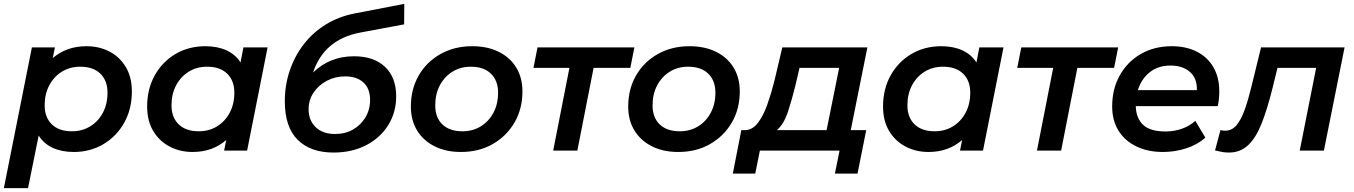

<svg xmlns="http://www.w3.org/2000/svg" viewBox="-28 -779 7005 993"><path d="M354 7Q291 7 244.5 -14.5Q198 -36 172 -78L117 194H-8L137 -534H256L245 -479Q279 -508 322.5 -524Q366 -540 419 -540Q485 -540 538 -512.5Q591 -485 622.5 -432.5Q654 -380 654 -306Q654 -215 614.5 -144.5Q575 -74 507 -33.5Q439 7 354 7ZM344 -100Q397 -100 438.5 -125.5Q480 -151 504 -196Q528 -241 528 -300Q528 -362 491 -398Q454 -434 387 -434Q334 -434 292.5 -408.5Q251 -383 227 -338Q203 -293 203 -234Q203 -172 240 -136Q277 -100 344 -100Z M968 7Q903 7 849.5 -21Q796 -49 764.5 -101.5Q733 -154 733 -228Q733 -319 772.5 -389.5Q812 -460 880 -500Q948 -540 1034 -540Q1096 -540 1142.5 -519Q1189 -498 1216 -456L1231 -534H1356L1250 0H1131L1142 -55Q1108 -25 1064.5 -9Q1021 7 968 7ZM1000 -100Q1053 -100 1094.5 -125.5Q1136 -151 1160 -196Q1184 -241 1184 -300Q1184 -362 1147 -398Q1110 -434 1043 -434Q990 -434 948.5 -408.5Q907 -383 883 -338Q859 -293 859 -234Q859 -172 896 -136Q933 -100 1000 -100Z M1697 10Q1578 10 1511.5 -56Q1445 -122 1445 -255Q1445 -339 1470.5 -414Q1496 -489 1543 -550Q1590 -611 1656.5 -652Q1723 -693 1804 -709L2063 -759L2062 -653L1832 -610Q1648 -574 1591 -404Q1678 -488 1803 -488Q1905 -488 1963 -433.5Q2021 -379 2021 -281Q2021 -198 1980 -132Q1939 -66 1865.5 -28Q1792 10 1697 10ZM1705 -86Q1757 -86 1797.5 -109Q1838 -132 1862 -172Q1886 -212 1886 -262Q1886 -321 1851.5 -352.5Q1817 -384 1757 -384Q1706 -384 1663 -361.5Q1620 -339 1594 -300.5Q1568 -262 1568 -214Q1568 -157 1604.5 -121.5Q1641 -86 1705 -86Z M2356 7Q2278 7 2219.5 -22.5Q2161 -52 2129 -104.5Q2097 -157 2097 -228Q2097 -318 2137.5 -388.5Q2178 -459 2250 -499.5Q2322 -540 2414 -540Q2493 -540 2551.5 -511Q2610 -482 2642 -429.5Q2674 -377 2674 -306Q2674 -216 2633 -145.5Q2592 -75 2520.5 -34Q2449 7 2356 7ZM2364 -100Q2417 -100 2458.5 -125.5Q2500 -151 2524 -196Q2548 -241 2548 -300Q2548 -362 2511 -398Q2474 -434 2407 -434Q2354 -434 2312.5 -408.5Q2271 -383 2247 -338Q2223 -293 2223 -234Q2223 -171 2260 -135.5Q2297 -100 2364 -100Z M2833 0 2917 -428H2731L2752 -534H3253L3232 -428H3042L2958 0Z M3480 7Q3402 7 3343.5 -22.5Q3285 -52 3253 -104.5Q3221 -157 3221 -228Q3221 -318 3261.5 -388.5Q3302 -459 3374 -499.5Q3446 -540 3538 -540Q3617 -540 3675.5 -511Q3734 -482 3766 -429.5Q3798 -377 3798 -306Q3798 -216 3757 -145.5Q3716 -75 3644.5 -34Q3573 7 3480 7ZM3488 -100Q3541 -100 3582.5 -125.5Q3624 -151 3648 -196Q3672 -241 3672 -300Q3672 -362 3635 -398Q3598 -434 3531 -434Q3478 -434 3436.5 -408.5Q3395 -383 3371 -338Q3347 -293 3347 -234Q3347 -171 3384 -135.5Q3421 -100 3488 -100Z M3762 119 3806 -106H3828Q3865 -108 3892.5 -144.5Q3920 -181 3940 -237Q3960 -293 3976 -356L4018 -534H4458L4372 -106H4452L4407 119H4290L4314 0H3902L3878 119ZM4247 -106 4312 -428H4107L4086 -338Q4068 -264 4047 -200.5Q4026 -137 3990 -106Z M4774 7Q4709 7 4655.5 -21Q4602 -49 4570.5 -101.5Q4539 -154 4539 -228Q4539 -319 4578.5 -389.5Q4618 -460 4686 -500Q4754 -540 4840 -540Q4902 -540 4948.5 -519Q4995 -498 5022 -456L5037 -534H5162L5056 0H4937L4948 -55Q4914 -25 4870.5 -9Q4827 7 4774 7ZM4806 -100Q4859 -100 4900.5 -125.5Q4942 -151 4966 -196Q4990 -241 4990 -300Q4990 -362 4953 -398Q4916 -434 4849 -434Q4796 -434 4754.5 -408.5Q4713 -383 4689 -338Q4665 -293 4665 -234Q4665 -172 4702 -136Q4739 -100 4806 -100Z M5335 0 5419 -428H5233L5254 -534H5755L5734 -428H5544L5460 0Z M5987 7Q5907 7 5847.5 -22.5Q5788 -52 5756 -104.5Q5724 -157 5724 -228Q5724 -319 5763.5 -389.5Q5803 -460 5872.5 -500Q5942 -540 6032 -540Q6106 -540 6161.5 -512Q6217 -484 6247.5 -431.5Q6278 -379 6278 -306Q6278 -286 6276 -267Q6274 -248 6270 -230H5846Q5848 -166 5885 -132.5Q5922 -99 6000 -99Q6045 -99 6085.5 -113.5Q6126 -128 6154 -154L6206 -67Q6164 -30 6106 -11.5Q6048 7 5987 7ZM5857 -313H6162Q6164 -374 6126 -407Q6088 -440 6026 -440Q5962 -440 5918.5 -405.5Q5875 -371 5857 -313Z M6256 -1 6284 -106Q6298 -103 6308 -103Q6344 -103 6368 -132.5Q6392 -162 6410 -213Q6428 -264 6444 -330L6494 -534H6926L6819 0H6694L6779 -428H6579L6553 -322Q6526 -214 6497 -140.5Q6468 -67 6427.5 -28.5Q6387 10 6328 10Q6309 10 6292.5 7Q6276 4 6256 -1Z"/></svg>

Font: Montserrat SemiBold
Style: Italic
Weight: 600
Italic angle: -11.3°
Designer: Julieta Ulanovsky
Foundry: Julieta Ulanovsky
Version: Version 9.000; ttfautohint (v1.8.4.7-5d5b)